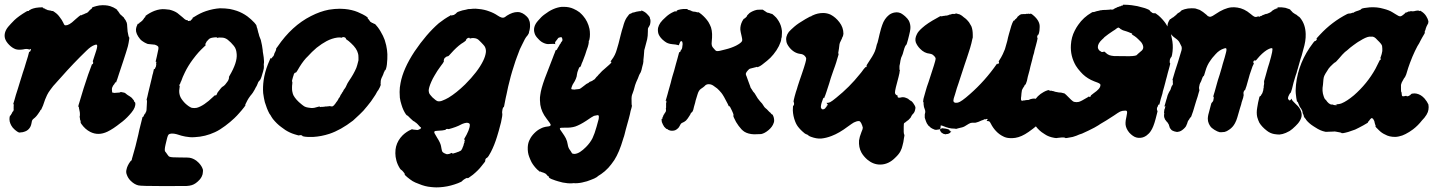

<svg xmlns="http://www.w3.org/2000/svg" viewBox="-33 -525 6070 812"><path d="M387 -502Q413 -505 433 -499Q448 -494 458 -487Q463 -483 463 -483Q462 -481 467 -477Q468 -475 468.5 -474.5Q469 -474 471 -471Q473 -468 473.5 -467Q474 -466 476.5 -463.5Q479 -461 479.5 -461Q480 -461 484.5 -456.5Q489 -452 488 -453L490 -452Q491 -450 492 -448Q499 -440 503 -429Q505 -422 505 -413Q506 -389 510 -375Q512 -367 513 -367Q514 -367 514 -364.5Q514 -362 513 -356.5Q512 -351 511 -344Q509 -331 503 -313Q501 -307 499 -300Q497 -293 493.5 -283Q490 -273 488.5 -267.5Q487 -262 486 -260Q485 -256 470 -212Q462 -186 459 -180Q459 -178 459 -177.5Q459 -177 458 -177.5Q457 -178 456 -177Q452 -174 452 -172Q452 -172 451 -170Q445 -164 442 -156Q439 -149 441 -138Q441 -132 446 -133Q448 -133 448 -132.5Q448 -132 450 -132Q457 -133 463 -133Q474 -133 475 -135Q475 -135 477 -135L478 -136L493 -133Q494 -133 497.5 -130.5Q501 -128 503.5 -125.5Q506 -123 508.5 -122Q511 -121 513.5 -119Q516 -117 518 -116Q525 -112 530 -104L533 -101V-100Q533 -99 534.5 -96Q536 -93 537 -93Q538 -93 539 -90Q542 -72 523 -49Q505 -27 485 -11Q481 -8 477 -5Q446 20 421 32Q383 50 349 33Q327 22 311 -1Q308 -6 308 -6Q309 -9 307 -16Q305 -20 305 -21Q306 -22 304 -30Q304 -32 304 -33Q305 -33 305 -41Q305 -49 304 -53Q303 -57 303 -57.5Q303 -58 302.5 -61Q302 -64 301.5 -64.5Q301 -65 301 -68Q301 -73 299 -74Q298 -74 298 -74Q298 -78 303 -93Q320 -152 340 -210Q342 -216 350 -237L357 -256Q357 -253 357 -253Q361 -253 361 -260Q361 -265 359 -265Q362 -273 374 -311Q381 -333 376 -336Q373 -337 368 -335Q352 -330 332 -310Q277 -257 226 -199Q222 -194 216.5 -188.5Q211 -183 207.5 -178.5Q204 -174 200 -170Q192 -162 185 -152Q181 -147 179 -144Q172 -135 166 -123Q158 -107 149 -79L141 -61Q141 -62 139 -60Q137 -58 136.5 -56Q136 -54 135.5 -54Q135 -54 134 -52Q127 -41 121 -34Q116 -28 108 -22Q103 -18 102 -13Q102 -11 101 -8Q100 -5 100 -3Q99 4 95 12Q87 26 73 31Q63 35 54 35Q50 35 49.5 35.5Q49 36 47.5 35.5Q46 35 43.5 33.5Q41 32 39 31Q30 25 21 15Q14 6 11 -2Q7 -11 7 -21Q7 -29 9 -35Q9 -36 10 -36Q11 -36 12.5 -37.5Q14 -39 14 -41Q14 -42 15 -43Q16 -43 17 -45.5Q18 -48 18 -48.5Q18 -49 19.5 -50.5Q21 -52 21 -53Q21 -54 22 -54Q24 -54 25 -62Q25 -67 24.5 -67.5Q24 -68 24.5 -69Q25 -70 25 -72.5Q25 -75 24.5 -75Q24 -75 25 -77Q25 -78 25 -80.5Q25 -83 25 -84Q25 -85 24 -84.5Q23 -84 23 -85Q23 -86 29 -105Q31 -111 34 -123Q38 -135 42.5 -149.5Q47 -164 52 -180.5Q57 -197 60 -206Q63 -215 63.5 -217.5Q64 -220 66 -225Q68 -230 70.5 -238.5Q73 -247 76 -257Q83 -280 85 -286Q89 -300 90 -305Q90 -306 91.5 -306Q93 -306 95 -308Q96 -309 97 -313Q98 -317 97 -318Q94 -319 91 -315L90 -314V-315Q88 -318 78 -318Q73 -318 65 -316Q45 -313 33 -317Q19 -322 6 -335Q-8 -349 -12 -363Q-18 -387 1 -411Q12 -424 28 -440Q46 -457 78 -476Q83 -479 85 -478.5Q87 -478 89 -479L90 -481L99 -486L101 -487Q109 -490 119 -492Q133 -494 144 -494L150 -493Q149 -492 149 -492Q149 -490 155 -489L158 -488Q157 -487 161 -485.5Q165 -484 166 -484Q167 -482 171 -482Q172 -482 175.5 -481Q179 -480 179.5 -480.5Q180 -481 182 -480Q184 -479 186.5 -478.5Q189 -478 190 -478.5Q191 -479 199 -473Q211 -465 220 -452Q229 -441 235 -428Q238 -420 241 -418.5Q244 -417 252 -419Q257 -421 261 -423Q269 -427 287 -444Q294 -450 300.5 -455.5Q307 -461 308 -461Q311 -459 316 -463Q318 -464 319 -464Q320 -464 324 -466Q326 -468 327 -468Q328 -468 329.5 -468.5Q331 -469 332 -469.5Q333 -470 335 -471Q337 -472 339 -473.5Q341 -475 340.5 -475.5Q340 -476 342 -477Q344 -478 344 -479Q344 -480 345 -481Q351 -483 349 -485Q349 -485 349.5 -485.5Q350 -486 351 -486Q357 -489 356 -492Q356 -493 357 -493.5Q358 -494 363 -496Q375 -500 387 -502Z M897 -490Q920 -490 939 -487Q954 -484 969 -479Q992 -471 1013 -456Q1029 -444 1043 -429Q1052 -419 1052 -415Q1052 -412 1053 -410Q1054 -408 1055 -405Q1059 -387 1060 -385Q1061 -384 1062 -378.5Q1063 -373 1065.5 -367.5Q1068 -362 1070 -356Q1076 -332 1078 -313Q1078 -307 1080 -297Q1083 -280 1083 -273Q1083 -271 1083.5 -266.5Q1084 -262 1083 -256.5Q1082 -251 1083 -246Q1084 -238 1080 -224Q1072 -194 1067 -187Q1066 -185 1062.5 -182Q1059 -179 1057 -172Q1053 -161 1048 -154Q1046 -150 1044 -146Q1035 -130 1031 -126Q1027 -122 1026 -120Q1017 -108 1013 -100Q1011 -95 1008 -90Q1005 -85 1004.5 -83Q1004 -81 1005 -81Q1006 -81 1005.5 -80.5Q1005 -80 1003 -77Q1002 -74 995 -66Q991 -61 989 -58.5Q987 -56 978.5 -46.5Q970 -37 969 -36Q961 -27 940 -9Q920 8 898 22Q887 29 876 34Q835 53 791 55Q779 56 769 55Q749 53 735 49Q732 48 722 45Q704 39 691 40Q683 41 680 44Q677 47 674 58Q671 69 667 87Q662 109 665 115Q666 116 670 121.5Q674 127 676 130Q680 137 685 138Q690 141 729 141Q765 141 768 142Q783 144 798 155Q801 157 808 164Q821 178 825 192Q826 196 825 203Q825 212 820 222Q817 228 812 234Q795 253 778 258Q768 261 756.5 261.5Q745 262 663 262Q561 262 552 259Q535 255 519 239Q508 228 503 213Q499 203 502 192Q505 176 518 158Q521 155 522 154Q523 153 523 153Q524 153 524.5 152Q525 151 524.5 150Q524 149 525 146.5Q526 144 527.5 138Q529 132 532 122Q538 104 552 44Q553 37 556 25Q559 13 564 -7Q569 -27 569.5 -29Q570 -31 571 -30.5Q572 -30 573 -31.5Q574 -33 575 -35Q576 -38 576 -38L579 -43Q579 -44 580 -44Q581 -44 581.5 -45.5Q582 -47 583 -49Q584 -51 584 -51.5Q584 -52 585 -53Q587 -54 588 -83Q588 -88 588.5 -93Q589 -98 588 -101L587 -104L590 -115Q592 -126 594 -133Q598 -151 609 -195Q612 -210 614 -215Q617 -229 618 -233Q618 -234 619 -233Q620 -232 621 -233Q623 -235 624 -239L625 -241Q626 -240 627 -247L628 -254L627 -255Q628 -257 628 -259.5Q628 -262 628 -263Q627 -265 626 -264L625 -263L626 -268Q627 -273 628 -276.5Q629 -280 630 -285Q635 -307 637 -318Q638 -326 635 -329Q633 -332 622 -336Q618 -337 607 -337.5Q596 -338 592 -339Q584 -342 577 -346Q565 -353 560 -359Q541 -382 542 -400Q543 -412 549 -423Q550 -425 551 -425Q553 -423 557 -428Q558 -431 559 -430.5Q560 -430 562.5 -432.5Q565 -435 565.5 -435Q566 -435 568.5 -437.5Q571 -440 570.5 -440Q570 -440 572 -442Q577 -446 575 -447Q575 -447 578 -450Q583 -454 583 -456Q583 -456 581 -456Q579 -455 584 -459Q600 -471 620 -479Q644 -488 665 -486Q679 -485 684 -484Q704 -479 717 -470Q726 -463 739 -452Q745 -446 748 -444Q754 -439 759 -440Q761 -440 761 -438.5Q761 -437 761.5 -436.5Q762 -436 764.5 -436Q767 -436 768 -437Q769 -438 770 -437Q770 -436 772.5 -437.5Q775 -439 774.5 -439.5Q774 -440 777 -442Q782 -445 781 -448Q781 -449 782 -450Q783 -451 789 -454Q814 -470 838 -478Q868 -488 897 -490ZM884 -367Q880 -368 867 -366Q854 -364 849 -358Q838 -347 839 -345Q839 -344 838 -343Q836 -341 835 -338Q835 -336 836 -336L838 -335L832 -329Q815 -313 807 -304Q797 -293 782 -273Q762 -246 749 -219Q739 -199 733 -181L732 -180L728 -169Q727 -169 726 -167.5Q725 -166 725 -164Q725 -162 726 -163L727 -162Q727 -162 727 -159Q727 -156 726 -151Q723 -135 728 -120Q732 -107 749 -89Q766 -73 778 -69Q788 -67 799 -69Q829 -77 869 -116Q876 -123 877 -122Q879 -121 881 -122Q883 -123 884 -127Q887 -135 892 -140Q896 -145 901 -151.5Q906 -158 911 -160Q919 -165 929 -180Q934 -187 934 -190Q937 -197 935 -198Q934 -198 938 -205Q971 -261 968 -296Q967 -308 965 -314Q962 -324 956 -331Q944 -346 930 -357Q918 -366 905 -366Q892 -367 886 -365Q885 -364 885 -365Q885 -366 884 -367Z M1382 -487Q1405 -489 1425 -487Q1456 -484 1480 -474Q1505 -463 1514 -457Q1514 -457 1515 -456Q1520 -453 1521 -452Q1522 -451 1522 -450Q1521 -447 1525 -444Q1527 -443 1526 -443Q1526 -442 1529 -439Q1530 -437 1531 -436Q1534 -431 1536 -432Q1536 -432 1537 -431Q1542 -426 1542 -428Q1543 -429 1545 -427Q1547 -425 1549 -424Q1551 -423 1551 -424Q1551 -425 1551.5 -425Q1552 -425 1557 -419Q1566 -409 1571 -401Q1573 -397 1576 -393Q1588 -373 1594 -356Q1602 -330 1603 -318Q1603 -315 1604 -311Q1606 -298 1605 -275Q1604 -249 1600 -236L1597 -228Q1596 -229 1594.5 -227Q1593 -225 1593 -223Q1592 -221 1592 -221Q1591 -221 1588 -211Q1586 -205 1584 -202Q1577 -189 1577 -179Q1577 -178 1577 -175Q1576 -170 1577 -169Q1577 -168 1577 -165Q1575 -158 1567 -144Q1564 -141 1560.5 -134.5Q1557 -128 1555 -124.5Q1553 -121 1550 -117Q1537 -96 1520 -76Q1517 -72 1514 -69Q1507 -59 1488 -41Q1469 -23 1460 -15Q1408 25 1360 41Q1326 52 1293 54Q1263 55 1251 52Q1249 51 1247.5 51Q1246 51 1246 50Q1246 48 1241.5 47Q1237 46 1234 47Q1232 48 1228.5 47.5Q1225 47 1221.5 45.5Q1218 44 1213 43Q1193 37 1174 25Q1162 17 1156 12Q1138 -1 1121 -22Q1114 -32 1111 -38Q1110 -40 1106 -45Q1095 -66 1087 -93Q1083 -109 1080 -131Q1078 -157 1082 -186Q1087 -220 1100 -253Q1111 -280 1112 -280Q1113 -280 1113 -278.5Q1113 -277 1113.5 -277Q1114 -277 1115.5 -279Q1117 -281 1119 -283Q1120 -285 1121 -286Q1121 -285 1122 -286Q1126 -291 1127 -297Q1127 -299 1130 -304Q1134 -311 1135 -317V-320L1141 -328Q1201 -416 1282 -457Q1321 -477 1358 -484Q1372 -486 1382 -487ZM1421 -368Q1416 -369 1413 -368Q1414 -367 1415 -366L1422 -363Q1409 -368 1393 -366Q1371 -363 1348 -351Q1329 -341 1306 -323Q1285 -305 1269 -287Q1264 -282 1261 -279Q1243 -259 1225 -227Q1222 -222 1221 -221Q1220 -220 1219.5 -219Q1219 -218 1218 -218Q1215 -219 1212 -215Q1209 -211 1209 -208Q1209 -207 1206 -199Q1200 -181 1203 -179Q1204 -178 1203 -169Q1202 -164 1202 -153.5Q1202 -143 1203 -139Q1205 -128 1208 -122Q1218 -103 1242 -84Q1249 -78 1256 -74Q1263 -71 1270 -70Q1283 -67 1296 -69Q1306 -71 1315 -74Q1318 -75 1318.5 -75Q1319 -75 1319 -74Q1319 -73 1320 -72Q1323 -72 1326 -73H1328H1334L1335 -74Q1335 -73 1336.5 -73.5Q1338 -74 1340 -74Q1342 -74 1343 -75H1344L1345 -74Q1346 -75 1352 -75Q1354 -75 1354.5 -75.5Q1355 -76 1356.5 -75.5Q1358 -75 1359 -76Q1361 -77 1362 -76Q1362 -75 1364 -76H1365Q1365 -75 1366 -75.5Q1367 -76 1367.5 -75.5Q1368 -75 1369 -75H1370Q1370 -73 1376 -77Q1381 -80 1382 -83Q1383 -85 1384.5 -86Q1386 -87 1386.5 -88.5Q1387 -90 1389 -92.5Q1391 -95 1391 -95Q1391 -95 1393 -97.5Q1395 -100 1395.5 -101.5Q1396 -103 1397 -104Q1398 -105 1398 -106Q1398 -107 1398.5 -107.5Q1399 -108 1399 -108.5Q1399 -109 1400 -109.5Q1401 -110 1404 -115Q1406 -121 1408 -124Q1410 -126 1410 -126.5Q1410 -127 1411 -128Q1413 -130 1413 -132Q1413 -133 1416 -136Q1420 -141 1420 -144Q1420 -145 1424 -149Q1430 -157 1432 -163Q1436 -173 1443 -183Q1463 -212 1474 -238Q1478 -249 1481 -262L1483 -270V-282Q1483 -294 1481 -299Q1476 -320 1452 -342Q1444 -349 1442 -351Q1432 -358 1431 -359Q1430 -360 1430 -361Q1430 -366 1421 -368Z M1967 -488Q1977 -489 1992 -487Q2015 -485 2036 -477Q2056 -470 2072 -459Q2090 -447 2099 -451Q2102 -452 2111 -459Q2135 -474 2155 -474Q2162 -474 2166 -473Q2177 -470 2186 -463Q2196 -455 2201 -448Q2202 -446 2203.5 -442.5Q2205 -439 2206.5 -435Q2208 -431 2208.5 -422Q2209 -413 2208 -406Q2207 -399 2206.5 -397Q2206 -395 2205 -392.5Q2204 -390 2204 -387Q2204 -384 2202 -382Q2201 -378 2192 -368Q2188 -363 2180 -346Q2177 -340 2175 -336Q2165 -318 2157 -294Q2155 -289 2153 -283.5Q2151 -278 2147 -267Q2134 -228 2133 -223Q2132 -219 2130 -212.5Q2128 -206 2127 -202Q2126 -199 2124 -190Q2116 -161 2109 -125Q2107 -117 2107 -116.5Q2107 -116 2105 -107Q2100 -80 2099 -76Q2098 -75 2098 -72L2096 -71V-72L2095 -71Q2092 -65 2091 -55Q2090 -49 2091 -46Q2093 -39 2086 -8Q2084 -1 2082 7Q2078 24 2069 53Q2058 89 2043 118Q2032 139 2027 142Q2020 145 2019 153Q2018 154 2019 154H2020L2019 156Q2018 158 2018 159Q2016 162 2003 178Q1990 195 1967 214Q1954 224 1949 227Q1947 228 1945.5 228.5Q1944 229 1944 228Q1943 226 1935 230.5Q1927 235 1923 239Q1921 242 1917 244Q1905 250 1889 255Q1859 265 1827 267Q1810 268 1801 267Q1796 267 1790 266Q1765 264 1739 253Q1722 247 1712 241Q1701 234 1689 224Q1677 214 1678.5 212Q1680 210 1672 201Q1667 195 1664 193.5Q1661 192 1658 187Q1648 171 1643.5 154.5Q1639 138 1639 123Q1639 106 1642 95Q1649 68 1670 47Q1687 31 1706 23Q1710 21 1710.5 21Q1711 21 1711 22Q1711 23 1715.5 23Q1720 23 1720 23.5Q1720 24 1724.5 24Q1729 24 1731 25L1739 23Q1738 22 1740 22Q1742 22 1744 21Q1746 20 1745 20Q1745 18 1746 18Q1747 18 1748 16Q1748 14 1743 11Q1740 8 1738.5 6Q1737 4 1733 0Q1729 -4 1727 -5.5Q1725 -7 1724.5 -7Q1724 -7 1721 -10L1714 -14L1702 -25Q1699 -28 1696 -31Q1690 -38 1689 -36L1684 -41Q1672 -58 1665 -82Q1660 -97 1658 -112Q1657 -122 1657 -136Q1657 -155 1661 -174Q1672 -234 1720 -307Q1770 -381 1823 -427Q1847 -446 1871 -459L1875 -462V-460Q1875 -459 1877.5 -459.5Q1880 -460 1882 -461Q1884 -462 1884 -461L1889 -463Q1889 -464 1891 -465Q1897 -468 1897 -470L1902 -474L1907 -476Q1923 -482 1937 -484Q1943 -486 1947 -486.5Q1951 -487 1957 -487Q1962 -488 1967 -488ZM1952 -365Q1946 -366 1940 -360Q1938 -358 1938 -355Q1938 -354 1933 -350Q1930 -348 1926 -345Q1922 -342 1918 -340Q1897 -325 1874 -299Q1864 -287 1861 -287Q1857 -287 1853 -284Q1851 -282 1851 -282Q1851 -282 1849 -281Q1847 -280 1845 -274.5Q1843 -269 1844 -267Q1845 -266 1844 -265Q1843 -264 1842.5 -262Q1842 -260 1839.5 -257Q1837 -254 1833.5 -249Q1830 -244 1827 -240Q1817 -227 1805 -206Q1797 -193 1791 -179Q1780 -154 1780 -141Q1781 -132 1783.5 -128Q1786 -124 1796 -113Q1811 -99 1818 -97Q1828 -95 1839 -100Q1850 -104 1864 -112Q1897 -132 1934 -168Q1988 -222 2010 -267Q2020 -287 2022 -305Q2023 -319 2016 -330Q2014 -333 2010.5 -336.5Q2007 -340 2003 -344.5Q1999 -349 1995 -352.5Q1991 -356 1989 -358Q1979 -365 1963 -364Q1956 -363 1954 -362L1953 -363Q1954 -364 1954 -364Q1954 -364 1952 -365ZM1947 -5Q1940 -7 1931 -4Q1925 -3 1906 7Q1895 12 1879 17Q1870 20 1865 21Q1861 21 1860.5 20.5Q1860 20 1858 20Q1856 20 1854 21Q1852 22 1852 23Q1852 24 1851 24Q1848 25 1847 25Q1841 27 1818 28Q1811 29 1808 29Q1801 31 1805 39Q1807 43 1816 58Q1829 78 1832 92Q1833 96 1834 103Q1836 114 1838 117Q1840 120 1848 124L1856 127H1860Q1867 127 1874 123Q1877 121 1878 122Q1879 123 1879 123.5Q1879 124 1881 124Q1884 125 1887 123Q1888 122 1888 122Q1889 124 1894 121Q1895 120 1896 120Q1897 122 1899 119Q1899 118 1900 118.5Q1901 119 1902.5 118Q1904 117 1904.5 117Q1905 117 1905.5 117Q1906 117 1906.5 117Q1907 117 1908 116L1909 115Q1909 116 1912 114Q1915 112 1916 112Q1917 112 1919 108Q1920 106 1921 105Q1924 99 1924 97Q1924 97 1925 95.5Q1926 94 1925.5 94Q1925 94 1926 93Q1927 92 1926.5 91.5Q1926 91 1927 90Q1928 89 1928 87.5Q1928 86 1928 85Q1929 84 1929 83Q1929 82 1929 82Q1929 82 1930 80Q1933 74 1931 74Q1930 74 1931.5 71.5Q1933 69 1933 67Q1933 65 1931 65H1929L1930 63Q1954 23 1954 3Q1954 -3 1947 -5Z M2342 -496Q2343 -496 2353 -496Q2374 -496 2392 -488Q2406 -482 2418 -473Q2429 -463 2433 -458Q2453 -435 2460 -403Q2462 -393 2462 -380Q2462 -368 2460 -359Q2459 -353 2457 -352V-349Q2457 -348 2457 -345Q2457 -342 2455.5 -336.5Q2454 -331 2453 -327Q2451 -321 2448 -313Q2444 -298 2431 -265Q2427 -257 2425.5 -251.5Q2424 -246 2422.5 -244.5Q2421 -243 2421 -242Q2421 -241 2420 -241Q2418 -242 2416.5 -239.5Q2415 -237 2413 -231Q2408 -219 2407 -210Q2407 -203 2402.5 -192Q2398 -181 2393 -174Q2389 -168 2387 -163Q2383 -153 2383 -150Q2383 -148 2386 -147Q2388 -147 2390 -147Q2394 -145 2402 -147Q2407 -148 2412 -148Q2418 -148 2422 -151Q2424 -153 2427.5 -155Q2431 -157 2440 -164.5Q2449 -172 2451 -172Q2455 -173 2461 -179Q2463 -180 2464 -180Q2465 -180 2467 -181Q2470 -183 2473 -184Q2475 -185 2475.5 -186Q2476 -187 2478 -187.5Q2480 -188 2482 -190Q2490 -199 2490 -200Q2490 -200 2493 -202.5Q2496 -205 2496.5 -206.5Q2497 -208 2502 -212.5Q2507 -217 2509 -220Q2511 -223 2523 -233Q2550 -256 2552 -260Q2554 -264 2550 -264Q2549 -264 2549 -265Q2549 -266 2554 -272Q2569 -291 2576 -317Q2582 -335 2592 -377Q2595 -388 2597 -396Q2600 -405 2602 -412Q2608 -436 2617 -450Q2629 -468 2633 -467Q2635 -467 2641 -471Q2642 -472 2642.5 -471.5Q2643 -471 2650 -473Q2658 -476 2667 -477Q2670 -477 2670 -477.5Q2670 -478 2675 -478H2680L2679 -479V-481Q2680 -480 2684 -479Q2697 -474 2707 -462Q2712 -457 2715 -452V-451L2716 -446L2717 -444Q2718 -441 2718 -435Q2718 -429 2716 -421Q2713 -414 2709.5 -409Q2706 -404 2707 -393Q2707 -372 2704 -359Q2697 -331 2694 -321Q2691 -314 2691 -303Q2691 -299 2690.5 -297Q2690 -295 2690 -290Q2690 -285 2689 -280Q2688 -275 2688 -271Q2688 -267 2688 -265Q2688 -259 2683 -242Q2682 -236 2680 -229Q2677 -218 2673 -213Q2670 -208 2668 -202Q2667 -199 2665 -194Q2656 -175 2653 -165Q2647 -141 2642 -129Q2637 -119 2638 -100Q2638 -79 2639 -79Q2640 -79 2639.5 -77Q2639 -75 2638.5 -72Q2638 -69 2637 -66Q2635 -61 2634 -56Q2632 -44 2626 -22Q2623 -13 2620 -0.5Q2617 12 2616 14Q2615 16 2613.5 23Q2612 30 2610.5 35Q2609 40 2608.5 43Q2608 46 2606 52Q2605 53 2604 57.5Q2603 62 2602 64Q2586 119 2565 152Q2561 158 2552 170Q2541 185 2525 199Q2508 213 2497 219Q2493 222 2491 224Q2482 230 2465 236Q2448 243 2436 245Q2430 247 2419.5 248.5Q2409 250 2401 250Q2393 250 2393 249.5Q2393 249 2389 250Q2382 251 2368 250Q2346 248 2328 242Q2314 238 2307 235Q2304 234 2300 232.5Q2296 231 2293 229Q2290 227 2289 226Q2287 225 2288 225Q2289 225 2289 224Q2289 221 2283 219L2282 218Q2283 217 2279 214Q2278 213 2277.5 212.5Q2277 212 2277 212Q2277 211 2275 210Q2273 209 2270.5 207.5Q2268 206 2267 206Q2266 206 2266 205.5Q2266 205 2263 204.5Q2260 204 2258 203Q2251 199 2251 201Q2251 202 2249 200.5Q2247 199 2244.5 196.5Q2242 194 2239 192Q2224 177 2215 161Q2209 149 2205 138Q2198 120 2199 97Q2200 78 2208 64Q2214 51 2227 38Q2240 25 2253 19Q2265 12 2283 10Q2296 9 2296 3Q2296 -1 2278 -24Q2257 -51 2252 -82Q2251 -89 2250.5 -101.5Q2250 -114 2252 -124Q2255 -149 2271 -193Q2285 -229 2305 -281Q2307 -287 2309.5 -293Q2312 -299 2313 -301.5Q2314 -304 2316 -310L2318 -314Q2318 -311 2322 -315Q2324 -317 2325 -321Q2327 -324 2327 -324L2332 -332L2333 -335L2334 -336Q2335 -337 2336 -339L2337 -340Q2337 -340 2338 -341.5Q2339 -343 2339 -344L2340 -346L2341 -347L2342 -348L2343 -350Q2344 -351 2344 -351Q2345 -351 2345.5 -355Q2346 -359 2345 -361Q2344 -363 2344 -364Q2344 -367 2340 -368Q2338 -368 2331 -366Q2328 -365 2326.5 -362.5Q2325 -360 2323 -357.5Q2321 -355 2320 -354Q2319 -353 2318 -351Q2313 -347 2315 -340L2316 -338L2313 -339Q2311 -340 2293 -339Q2284 -338 2280 -339Q2268 -341 2256 -349Q2249 -354 2243 -361Q2231 -373 2228 -384Q2219 -411 2242 -437Q2257 -455 2270 -464Q2306 -492 2342 -496ZM2498 -37Q2497 -38 2494 -38Q2488 -37 2479 -35Q2472 -32 2446 -14Q2420 3 2400 10Q2381 16 2355 15Q2339 15 2337 16Q2333 18 2336 23Q2337 25 2345 36Q2355 50 2360 60Q2366 72 2368 86Q2370 100 2377 109Q2381 114 2383.5 119Q2386 124 2389 125Q2392 126 2397 126Q2409 125 2421 117Q2432 110 2445 97Q2463 79 2473 59Q2482 40 2490 11Q2497 -14 2499 -22Q2501 -34 2498 -37Z M2857 -487Q2861 -487 2869 -487H2876Q2873 -485 2875 -484Q2877 -483 2883 -482H2884L2891 -479Q2892 -479 2892 -478Q2894 -477 2899 -476Q2901 -476 2904.5 -475.5Q2908 -475 2908.5 -475Q2909 -475 2912 -474Q2918 -472 2919 -473Q2921 -475 2933 -465Q2951 -450 2963 -432Q2970 -420 2974 -409Q2978 -396 2978.5 -381.5Q2979 -367 2977 -348Q2975 -332 2982 -324Q2986 -320 2989 -316Q2993 -310 2999 -309Q3007 -308 3035 -316Q3060 -322 3080 -332Q3101 -343 3105 -351Q3106 -353 3106 -357Q3106 -361 3103 -374Q3099 -390 3098 -399Q3097 -417 3106 -435Q3112 -446 3114 -446Q3116 -446 3122 -452Q3127 -457 3127 -459Q3127 -459 3126 -459L3137 -470Q3150 -479 3166 -483Q3170 -484 3179 -484Q3188 -484 3193 -484Q3196 -482 3196 -482L3202 -478Q3203 -478 3203.5 -477.5Q3204 -477 3204 -477Q3204 -476 3207 -474.5Q3210 -473 3210.5 -472.5Q3211 -472 3212.5 -471.5Q3214 -471 3214.5 -471Q3215 -471 3216 -471L3222 -469Q3222 -470 3225 -468Q3231 -465 3231 -467Q3232 -467 3241.5 -458.5Q3251 -450 3254 -445Q3268 -426 3272 -406Q3275 -392 3274 -386Q3274 -385 3273.5 -377.5Q3273 -370 3273 -368Q3271 -363 3271 -360Q3271 -351 3261 -330Q3252 -312 3238 -295Q3226 -280 3211 -268Q3185 -246 3176 -243Q3174 -242 3171 -241L3169 -240L3170 -241Q3170 -243 3167 -242Q3166 -241 3164 -241Q3158 -239 3148 -237Q3141 -235 3138.5 -234.5Q3136 -234 3130.5 -228Q3125 -222 3123 -218Q3119 -212 3124 -203Q3127 -196 3129 -189Q3131 -182 3134.5 -174Q3138 -166 3139 -162Q3141 -153 3145 -149Q3147 -147 3149.5 -142Q3152 -137 3155 -134.5Q3158 -132 3163 -123Q3171 -108 3181 -97Q3192 -86 3196 -78Q3200 -71 3204 -68Q3208 -65 3210 -63Q3223 -49 3224 -49Q3225 -50 3226 -47Q3231 -41 3232 -41Q3232 -41 3232 -42L3235 -39Q3241 -28 3241 -15Q3241 -9 3239 -5Q3234 11 3217.5 25Q3201 39 3186 42Q3173 43 3156 43Q3131 42 3115 32Q3109 28 3103 22Q3090 8 3080 -9Q3068 -32 3068 -35Q3068 -36 3069 -37Q3070 -38 3069 -40Q3069 -43 3062.5 -57Q3056 -71 3054 -74Q3051 -77 3049 -76Q3049 -76 3045 -85Q3027 -121 3018 -132Q3009 -143 3000 -151Q2987 -161 2982 -164Q2974 -169 2965 -169Q2953 -169 2947 -161Q2943 -157 2931 -149Q2922 -143 2917 -126Q2911 -108 2909 -100Q2908 -95 2907 -91Q2901 -71 2899 -61Q2896 -52 2893 -50Q2888 -48 2888 -44Q2888 -43 2887.5 -43Q2887 -43 2884 -37Q2875 -22 2868 -15Q2861 -9 2851 -5Q2847 -3 2845 1Q2840 11 2836 16Q2829 23 2822 26Q2808 30 2798 26Q2794 24 2794 24.5Q2794 25 2791 22Q2785 19 2785 20L2776 11Q2770 2 2766 -9Q2765 -13 2765 -18V-23L2766 -22L2767 -21L2768 -23Q2769 -25 2769 -28Q2769 -31 2770 -31Q2771 -30 2772 -35Q2773 -38 2773 -38L2775 -41Q2775 -41 2776 -42Q2777 -43 2777 -45L2778 -46Q2778 -46 2778.5 -46.5Q2779 -47 2779.5 -47.5Q2780 -48 2780 -49Q2780 -50 2781 -50.5Q2782 -51 2783 -54.5Q2784 -58 2783.5 -62.5Q2783 -67 2783 -68Q2784 -68 2784 -70.5Q2784 -73 2784 -75.5Q2784 -78 2784 -78V-80V-87Q2783 -87 2784 -88Q2786 -94 2785 -98V-100L2783 -98H2782Q2782 -98 2785.5 -110Q2789 -122 2790.5 -127.5Q2792 -133 2793 -137Q2799 -159 2804 -176Q2806 -184 2807 -188.5Q2808 -193 2811 -203Q2814 -214 2818 -226Q2821 -238 2825.5 -254Q2830 -270 2832 -277Q2838 -297 2839 -303Q2840 -305 2841 -304.5Q2842 -304 2843.5 -305.5Q2845 -307 2845 -310Q2846 -312 2846.5 -312Q2847 -312 2849.5 -316.5Q2852 -321 2852 -323Q2852 -326 2853 -331Q2855 -339 2853 -346Q2852 -351 2849 -351Q2844 -351 2842 -344Q2839 -335 2838 -334Q2837 -333 2832 -335Q2825 -337 2811 -338Q2800 -339 2792 -342Q2786 -344 2778 -350Q2759 -364 2752 -381Q2748 -394 2750 -407Q2753 -419 2760 -429Q2767 -439 2784 -454Q2798 -467 2816 -475Q2822 -478 2823 -477Q2826 -476 2830 -478L2832 -479H2830L2828 -480Q2829 -481 2835 -483Q2845 -486 2857 -487Z M3750 -472Q3759 -474 3768 -472Q3774 -470 3777 -469Q3786 -464 3795 -456Q3806 -446 3811 -437Q3819 -420 3817 -402Q3816 -393 3812 -377Q3810 -370 3807 -357Q3801 -335 3800 -335.5Q3799 -336 3795 -329Q3792 -323 3788 -308Q3785 -296 3783 -292Q3777 -281 3775 -268Q3775 -264 3773.5 -258Q3772 -252 3771 -246Q3771 -242 3771 -235.5Q3771 -229 3771.5 -229Q3772 -229 3772 -229L3773 -228Q3773 -227 3772 -225Q3772 -218 3767 -199Q3752 -145 3752 -134Q3752 -127 3758 -123L3763 -121V-118Q3763 -115 3764 -114Q3764 -112 3769 -112Q3771 -113 3771 -112Q3771 -111 3774 -112L3777 -113L3785 -114Q3792 -114 3799 -111L3808 -107Q3808 -106 3810 -105Q3818 -98 3819 -99Q3820 -99 3824.5 -94.5Q3829 -90 3831 -86Q3841 -72 3838 -65Q3838 -64 3837 -60Q3835 -49 3826 -41Q3822 -36 3821.5 -34.5Q3821 -33 3820.5 -32Q3820 -31 3820 -31Q3820 -29 3814 -23Q3807 -15 3805 -15Q3805 -15 3804 -14Q3803 -13 3802.5 -13Q3802 -13 3798 -9.5Q3794 -6 3794 -6Q3791 -6 3791 -4Q3789 -4 3789 12Q3789 24 3789 33Q3790 44 3791 44Q3792 44 3792 46.5Q3792 49 3791.5 51Q3791 53 3790 59Q3788 77 3784 90Q3782 101 3775 115Q3768 128 3754 141Q3725 171 3689 171Q3660 171 3635 150Q3619 136 3610 120Q3598 98 3600 69Q3602 54 3610 34Q3616 21 3616 15Q3615 11 3613.5 6Q3612 1 3609.5 -3.5Q3607 -8 3606 -9Q3604 -13 3599 -13Q3590 -13 3578 -7Q3571 -3 3553 10Q3516 38 3484 50Q3461 59 3439 61Q3420 62 3398 54Q3391 52 3386 48Q3382 44 3379 43.5Q3376 43 3370 39Q3367 37 3359 29.5Q3351 22 3351 21.5Q3351 21 3347 17Q3336 5 3330 -11Q3321 -34 3320 -58Q3320 -67 3320.5 -72Q3321 -77 3321 -77Q3324 -78 3325 -83Q3326 -87 3324 -93L3323 -95L3324 -102Q3327 -116 3333 -136Q3336 -144 3337.5 -149.5Q3339 -155 3340.5 -160Q3342 -165 3348 -183Q3354 -201 3358 -212Q3369 -244 3373 -259Q3377 -273 3376.5 -278Q3376 -283 3370 -289Q3363 -296 3352 -297Q3325 -300 3305 -325Q3295 -338 3293 -348Q3288 -370 3303 -390Q3310 -398 3326 -412Q3342 -426 3373 -444Q3377 -446 3383 -449.5Q3389 -453 3393 -455Q3397 -457 3397 -456.5Q3397 -456 3396 -455L3395 -454H3396Q3397 -455 3398 -456.5Q3399 -458 3404 -460Q3425 -470 3448 -470Q3465 -470 3480 -463Q3501 -452 3517 -431Q3534 -409 3534 -382L3532 -372Q3532 -372 3530.5 -369.5Q3529 -367 3529 -366.5Q3529 -366 3528 -363Q3522 -350 3519 -344Q3517 -339 3516 -327Q3516 -323 3515 -319Q3514 -315 3514 -313Q3514 -311 3513 -307Q3511 -299 3513 -298Q3514 -298 3513.5 -296.5Q3513 -295 3513 -293Q3511 -285 3507 -273Q3505 -266 3503.5 -261Q3502 -256 3498.5 -246Q3495 -236 3492 -228Q3486 -209 3483 -202Q3481 -195 3480 -193Q3477 -181 3462 -136Q3459 -127 3457 -121.5Q3455 -116 3454 -114.5Q3453 -113 3453 -111L3452 -110L3451 -112L3450 -111Q3449 -110 3448 -108Q3440 -88 3439 -77Q3438 -71 3439 -70Q3442 -59 3453 -64Q3456 -66 3457.5 -67.5Q3459 -69 3458.5 -69.5Q3458 -70 3460 -71Q3464 -74 3463 -76Q3462 -77 3464 -78Q3471 -81 3465 -86Q3464 -88 3463 -89L3462 -90H3466Q3471 -90 3478 -93Q3486 -97 3504 -112Q3560 -157 3603 -211Q3607 -216 3610 -219.5Q3613 -223 3620 -233L3628 -242Q3629 -240 3630 -241Q3633 -242 3632 -246V-249L3637 -257Q3659 -289 3667 -308Q3672 -321 3675 -336Q3677 -341 3678.5 -345.5Q3680 -350 3681 -355.5Q3682 -361 3684 -368Q3686 -375 3687 -381Q3694 -409 3698 -419Q3707 -446 3727 -462Q3738 -470 3750 -472Z M3955 40H3956Q3956 41 3955 40ZM4009 -468Q4009 -469 4011 -468Q4017 -467 4026 -464Q4036 -459 4043 -452Q4048 -448 4051 -446Q4056 -442 4065 -431Q4071 -422 4075 -414Q4081 -399 4081 -378Q4081 -367 4081 -366.5Q4081 -366 4079 -359Q4076 -343 4070 -323Q4066 -311 4063 -301Q4060 -291 4055.5 -278Q4051 -265 4046 -250Q4033 -209 4027 -192Q4027 -191 4021 -173.5Q4015 -156 4013.5 -151.5Q4012 -147 4010 -139.5Q4008 -132 4006 -126Q3999 -106 3999 -100Q3999 -94 4003 -92Q4008 -89 4018 -91Q4032 -94 4069 -127Q4133 -183 4183 -255L4185 -257V-255V-253L4186 -254Q4192 -255 4192 -262Q4192 -264 4191 -264H4190L4192 -268Q4202 -283 4208 -296Q4212 -304 4217 -317Q4222 -335 4227 -352Q4228 -358 4230 -366Q4232 -373 4234 -381Q4245 -423 4252 -435Q4253 -437 4253.5 -437.5Q4254 -438 4254 -438Q4256 -436 4259 -441Q4260 -442 4260.5 -443Q4261 -444 4261 -444Q4262 -443 4268 -450Q4271 -454 4269 -453L4275 -458Q4280 -463 4286 -465H4287H4289Q4291 -465 4294.5 -465.5Q4298 -466 4299 -465.5Q4300 -465 4304 -465.5Q4308 -466 4308 -466.5Q4308 -467 4312 -466.5Q4316 -466 4316 -467Q4316 -468 4318 -467Q4320 -466 4322.5 -466Q4325 -466 4325 -467Q4325 -468 4325 -468Q4327 -468 4335 -462Q4345 -454 4352 -445Q4365 -428 4364 -411Q4364 -394 4360 -382Q4359 -380 4358 -378L4357 -377Q4357 -380 4355 -375Q4352 -369 4354 -366Q4355 -365 4355 -362Q4353 -351 4348 -333Q4346 -325 4342 -311Q4341 -305 4340 -301Q4336 -290 4332 -271Q4330 -262 4328 -256Q4326 -250 4324.5 -242.5Q4323 -235 4321 -227Q4312 -196 4310 -183Q4309 -179 4307 -174.5Q4305 -170 4305 -169Q4305 -168 4304 -168Q4303 -168 4301.5 -166Q4300 -164 4300 -164Q4300 -163 4299 -161Q4293 -153 4289 -144Q4288 -141 4287 -130.5Q4286 -120 4286 -118.5Q4286 -117 4285 -111Q4284 -103 4287 -100Q4290 -97 4293 -100Q4295 -100 4295.5 -100Q4296 -100 4297.5 -100Q4299 -100 4299.5 -100.5Q4300 -101 4300.5 -100.5Q4301 -100 4303 -101Q4306 -102 4312 -102Q4318 -102 4319 -103Q4320 -104 4322 -104.5Q4324 -105 4326 -106Q4329 -107 4336 -108Q4344 -109 4351 -106Q4353 -105 4353.5 -105.5Q4354 -106 4358 -104Q4362 -102 4362.5 -102Q4363 -102 4367.5 -98.5Q4372 -95 4373 -95Q4374 -96 4379 -89.5Q4384 -83 4387 -77Q4391 -68 4391 -58Q4391 -51 4389 -46Q4386 -33 4377 -22Q4361 -3 4346 11Q4338 18 4317 33Q4287 54 4261 58Q4248 60 4236 59Q4221 58 4210 52Q4193 44 4179 29Q4166 15 4158 -1Q4154 -9 4151.5 -11Q4149 -13 4143 -13Q4140 -13 4139.5 -13.5Q4139 -14 4142 -17Q4145 -21 4143 -22Q4140 -23 4134 -20H4133Q4134 -21 4133 -21Q4129 -21 4124 -17Q4123 -17 4122 -17Q4121 -17 4117 -15Q4105 -9 4096 -7Q4093 -6 4092 -6H4085H4082Q4083 -6 4079 -6Q4075 -6 4072 -5Q4066 -3 4052 6Q4042 13 4030 15Q4024 16 4018 18L4011 20L4004 19Q3990 19 3979 16Q3970 14 3953 7Q3946 4 3945 7Q3945 9 3945 12.5Q3945 16 3944 15V16Q3944 18 3943.5 19Q3943 20 3945 20Q3947 20 3949 19H3951L3949 18V17Q3953 17 3966 19Q3971 20 3978 22L3983 25H3982H3980L3982 26Q3984 28 3987 29Q3993 31 3989 31Q3987 31 3986.5 32Q3986 33 3987 34H3989H3987Q3986 34 3985.5 35Q3985 36 3986 36L3987 37H3985L3981 39Q3980 39 3979 39.5Q3978 40 3979 41H3978Q3976 41 3974.5 41.5Q3973 42 3970 42Q3967 42 3967 43H3966L3957 41L3954 39Q3951 38 3950 37H3951Q3950 36 3948 35L3947 34L3945 32L3943 31H3945Q3947 31 3946 30Q3945 29 3943 28L3941 27H3942Q3944 27 3944 26.5Q3944 26 3942 25L3940 24H3942Q3945 24 3943 22Q3942 21 3940 21.5Q3938 22 3937.5 22.5Q3937 23 3936 22.5Q3935 22 3935 23Q3935 24 3934 23.5Q3933 23 3932 23Q3931 24 3926 24Q3921 24 3919 23Q3918 22 3917 22Q3916 22 3910 19Q3903 16 3897 9L3894 7L3887 -3Q3883 -11 3880 -21L3878 -27V-31V-34V-39V-41L3880 -50Q3881 -55 3878 -63Q3876 -67 3875 -71.5Q3874 -76 3874 -76Q3874 -76 3874 -77L3873 -84Q3873 -84 3873 -87Q3873 -90 3873 -92Q3872 -94 3871 -93L3872 -104Q3873 -106 3873 -109Q3878 -129 3882 -141Q3883 -145 3887 -158Q3891 -171 3894 -178Q3924 -268 3924 -276Q3924 -282 3918 -288Q3913 -293 3911 -294Q3906 -297 3899 -298Q3876 -300 3858 -319Q3846 -331 3840 -346Q3835 -362 3845 -381Q3850 -392 3867 -407Q3889 -427 3930 -449Q3945 -458 3946 -457Q3947 -456 3949.5 -456Q3952 -456 3954 -457Q3956 -458 3957 -457.5Q3958 -457 3961 -458Q3964 -459 3966 -459Q3968 -459 3970 -459Q3980 -461 3980 -462Q3980 -463 3983 -463Q3991 -464 3993 -466Q3994 -466 3998 -466Q4007 -465 4009 -468Z M4716 -504V-505H4723Q4736 -505 4753 -503Q4778 -500 4800 -493Q4805 -492 4809 -490.5Q4813 -489 4817 -487.5Q4821 -486 4824 -484.5Q4827 -483 4828.5 -482Q4830 -481 4829 -481Q4829 -480 4831 -478Q4839 -471 4840 -471Q4841 -470 4841.5 -470Q4842 -470 4844 -469.5Q4846 -469 4848 -468.5Q4850 -468 4850 -469Q4850 -470 4851 -470Q4853 -470 4867 -459Q4884 -444 4896 -427Q4904 -415 4907 -409Q4916 -392 4919 -381Q4920 -377 4923 -362Q4929 -336 4926 -308Q4924 -291 4922 -286Q4921 -284 4920 -283Q4918 -282 4915 -274Q4914 -271 4914 -265.5Q4914 -260 4914 -260Q4916 -259 4916 -255Q4915 -251 4913.5 -244.5Q4912 -238 4910 -231.5Q4908 -225 4907 -221Q4906 -217 4905 -213.5Q4904 -210 4902 -201.5Q4900 -193 4898 -187Q4897 -183 4895 -175Q4893 -168 4891 -160Q4889 -152 4887.5 -147.5Q4886 -143 4885 -139Q4884 -135 4883 -129Q4881 -123 4876 -106Q4872 -89 4871.5 -88Q4871 -87 4870 -84L4869 -81L4868 -83V-84L4865 -80Q4863 -75 4863 -74Q4863 -74 4863 -73.5Q4863 -73 4862 -73L4860 -68V-66V-65Q4860 -64 4860 -61Q4860 -58 4860.5 -57.5Q4861 -57 4862 -57Q4863 -57 4862.5 -55.5Q4862 -54 4861.5 -50.5Q4861 -47 4859 -40.5Q4857 -34 4854 -21Q4845 13 4834 29Q4827 40 4816 48Q4801 59 4783 58Q4775 58 4766 54Q4758 50 4750 43Q4742 36 4737 28Q4726 11 4727 -6Q4727 -15 4731 -32Q4735 -50 4733 -54Q4732 -58 4723 -57Q4713 -57 4704 -53Q4696 -49 4679 -37Q4641 -12 4621 -1Q4614 3 4612 5Q4600 13 4571 27Q4555 35 4543 40Q4535 43 4531 44Q4521 49 4504 54Q4500 55 4496 55.5Q4492 56 4487.5 57Q4483 58 4479.5 58.5Q4476 59 4474 59Q4472 59 4472 58Q4472 58 4469.5 57Q4467 56 4456 56.5Q4445 57 4441 58Q4435 60 4426 58Q4402 54 4386 43Q4383 41 4380 39Q4373 35 4364 27Q4345 10 4334 -14Q4330 -25 4330 -30Q4330 -31 4331 -32Q4333 -34 4332 -45Q4331 -56 4329 -57Q4328 -57 4328 -62Q4329 -77 4338 -93Q4353 -121 4381 -136Q4388 -140 4397 -143Q4403 -145 4404 -143Q4406 -141 4412 -141Q4415 -142 4415.5 -141Q4416 -140 4419 -140Q4422 -140 4429 -137Q4437 -135 4445 -134Q4450 -134 4452.5 -133.5Q4455 -133 4456.5 -133Q4458 -133 4462 -131.5Q4466 -130 4466 -131Q4469 -132 4497 -103Q4505 -95 4511 -94Q4520 -92 4529 -94Q4538 -96 4566 -113Q4572 -117 4572 -117Q4572 -117 4573 -116Q4573 -115 4576 -115.5Q4579 -116 4580 -118Q4581 -120 4580 -121L4590 -129Q4607 -141 4612 -147Q4621 -156 4621 -166Q4621 -171 4608 -176Q4596 -180 4581 -187Q4555 -200 4537 -221Q4525 -234 4517 -247Q4493 -288 4496 -335Q4498 -368 4512 -395Q4519 -409 4527 -420Q4549 -452 4584 -472L4588 -474H4591Q4595 -474 4599.5 -476Q4604 -478 4606 -478Q4608 -478 4611.5 -479Q4615 -480 4617.5 -480.5Q4620 -481 4621 -481.5Q4622 -482 4623 -481.5Q4624 -481 4626 -482Q4629 -483 4642 -483Q4652 -483 4658 -484L4665 -485H4664H4666H4667Q4666 -484 4670 -484Q4675 -485 4677 -486Q4677 -487 4679 -488Q4680 -488 4680.5 -488.5Q4681 -489 4681 -489Q4682 -489 4682 -489.5Q4682 -490 4683 -490Q4684 -490 4684 -490.5Q4684 -491 4685 -491Q4686 -491 4689 -492.5Q4692 -494 4692 -494.5Q4692 -495 4693.5 -495Q4695 -495 4696 -495.5Q4697 -496 4698.5 -496.5Q4700 -497 4700.5 -497.5Q4701 -498 4702 -498Q4707 -498 4708 -500Q4708 -501 4710.5 -501Q4713 -501 4714.5 -501.5Q4716 -502 4716 -504ZM4663 -484H4662Q4662 -484 4663 -484ZM4698 -408Q4697 -409 4695 -408Q4692 -407 4682 -399Q4678 -396 4674 -394Q4669 -391 4655 -381Q4640 -370 4638 -368Q4636 -365 4627 -357Q4610 -341 4610 -326Q4610 -318 4617 -311Q4619 -309 4619.5 -309Q4620 -309 4622 -308Q4626 -303 4634 -306L4637 -307L4641 -304Q4650 -295 4658 -292Q4666 -289 4678 -288Q4685 -288 4718 -287.5Q4751 -287 4757 -288Q4768 -289 4773 -291Q4774 -292 4781 -298.5Q4788 -305 4792 -308Q4802 -315 4802 -325Q4802 -335 4793 -347Q4788 -352 4780.5 -359.5Q4773 -367 4765.5 -372Q4758 -377 4756 -378L4753 -379L4755 -380L4756 -381L4755 -382Q4751 -386 4747 -386Q4747 -386 4747 -386Q4747 -386 4746.5 -386.5Q4746 -387 4745 -387Q4743 -388 4739 -389.5Q4735 -391 4732 -392Q4713 -397 4709 -401Q4709 -401 4708 -401Q4707 -401 4707 -401.5Q4707 -402 4706 -403Q4706 -403 4705 -403L4704 -404L4703 -405Q4703 -405 4702 -406Q4701 -407 4700 -407Q4700 -407 4699 -407Q4700 -408 4698 -408Z M5175 -494Q5187 -495 5200 -493Q5229 -489 5256 -466Q5268 -456 5271 -455Q5278 -451 5288 -456L5291 -457L5290 -456Q5289 -454 5290 -454Q5293 -453 5298 -457L5301 -458V-457Q5302 -457 5307 -461Q5310 -463 5310 -462Q5310 -461 5312 -462.5Q5314 -464 5315 -464Q5316 -464 5318 -465Q5320 -466 5320 -466Q5324 -465 5338 -472Q5340 -473 5342.5 -475Q5345 -477 5345 -477L5346 -478Q5346 -478 5346.5 -478.5Q5347 -479 5347 -479L5348 -480Q5350 -481 5350.5 -481.5Q5351 -482 5353 -483Q5354 -483 5354.5 -483.5Q5355 -484 5354.5 -484Q5354 -484 5354.5 -484.5Q5355 -485 5355 -485Q5358 -485 5360 -486Q5362 -487 5361.5 -487.5Q5361 -488 5364 -488.5Q5367 -489 5369 -490L5372 -491L5370 -492L5369 -494H5372Q5387 -495 5403 -492Q5413 -489 5421 -486L5425 -483H5424L5429 -478Q5430 -477 5430.5 -476.5Q5431 -476 5431 -476Q5431 -475 5436 -471Q5441 -467 5445 -465Q5449 -464 5453 -460Q5457 -456 5459.5 -455Q5462 -454 5466 -449Q5488 -422 5489 -381Q5490 -352 5479 -316Q5476 -305 5472 -290Q5470 -285 5467 -275Q5464 -265 5456 -236Q5453 -227 5452 -223Q5451 -219 5450.5 -216.5Q5450 -214 5447 -207Q5444 -197 5438 -177Q5436 -167 5434.5 -163Q5433 -159 5431 -149Q5426 -132 5425 -132Q5423 -132 5420 -126Q5419 -123 5418 -122Q5415 -117 5414 -110L5415 -104L5416 -105L5417 -106V-104Q5417 -102 5419 -101Q5421 -100 5422.5 -100.5Q5424 -101 5427 -105L5430 -108Q5430 -107 5430 -105Q5431 -100 5448 -84Q5464 -70 5469 -55Q5472 -47 5472 -39Q5472 -25 5461 -9Q5458 -4 5446 8Q5432 22 5421 29Q5412 34 5405 37Q5391 43 5378 44Q5369 44 5356 42Q5339 39 5325 28Q5304 12 5293 -6Q5288 -16 5284 -30Q5280 -48 5284 -70Q5287 -91 5293 -114Q5295 -119 5296 -118Q5297 -118 5298 -119Q5300 -121 5301 -124Q5301 -126 5302 -125L5305 -130L5306 -132L5310 -145V-146Q5309 -147 5310.5 -151Q5312 -155 5311.5 -157.5Q5311 -160 5312.5 -166Q5314 -172 5313 -177V-182L5315 -189Q5317 -196 5319 -203Q5322 -213 5329 -239Q5333 -252 5335 -258Q5353 -319 5347 -321Q5341 -323 5324 -313Q5304 -300 5285 -277Q5283 -274 5280 -271Q5277 -268 5276 -269Q5274 -270 5271 -269Q5268 -267 5267.5 -263Q5267 -259 5269 -258Q5270 -257 5269.5 -255.5Q5269 -254 5264 -244Q5257 -225 5252 -209Q5251 -203 5249 -198Q5245 -183 5241 -170Q5240 -166 5238.5 -161Q5237 -156 5236 -154Q5233 -143 5231 -143Q5228 -143 5226 -134V-125V-126L5227 -124Q5226 -122 5225.5 -117Q5225 -112 5223 -107Q5217 -90 5216 -83Q5215 -80 5211 -67Q5205 -48 5200 -29Q5196 -15 5190 -4Q5181 13 5166 23Q5155 31 5146 33Q5141 34 5134.5 34Q5128 34 5125 34Q5116 32 5103 24Q5099 21 5096 19Q5086 13 5079 -3Q5075 -12 5075 -23Q5075 -36 5083 -62Q5085 -72 5088 -81Q5090 -90 5092 -91Q5095 -93 5098 -99Q5102 -114 5099 -116L5098 -117L5100 -124Q5102 -131 5104 -137Q5110 -157 5114 -173Q5116 -179 5118 -187Q5124 -204 5134 -239Q5136 -248 5138 -254Q5148 -286 5152 -303Q5156 -318 5152 -321Q5150 -322 5144 -320Q5124 -314 5108 -296Q5105 -292 5101 -288Q5094 -281 5086 -269Q5072 -250 5065 -225Q5059 -203 5057 -203Q5055 -203 5053 -198Q5052 -197 5049.5 -189Q5047 -181 5044.5 -177Q5042 -173 5040.5 -168Q5039 -163 5038 -156Q5038 -147 5039 -146Q5041 -145 5036 -131Q5034 -123 5032 -116.5Q5030 -110 5028.5 -106Q5027 -102 5025 -95Q5023 -88 5020 -78.5Q5017 -69 5016 -65Q5015 -61 5012.5 -53.5Q5010 -46 5008 -41Q5005 -31 5003 -29Q5001 -29 4999.5 -26Q4998 -23 4996 -20Q4990 -13 4989 -7Q4988 -3 4987 -0.5Q4986 2 4985 3Q4984 10 4973 20Q4961 31 4951 32Q4948 33 4946 33H4945Q4946 33 4941.5 32.5Q4937 32 4933 30.5Q4929 29 4927 28Q4921 26 4916 18Q4915 16 4914.5 16Q4914 16 4914 14.5Q4914 13 4913.5 12.5Q4913 12 4913 11Q4913 10 4912.5 9.5Q4912 9 4912 8.5Q4912 8 4911.5 7Q4911 6 4911 5Q4912 5 4909 0Q4906 -5 4904 -8Q4902 -9 4900.5 -11.5Q4899 -14 4897 -16Q4895 -18 4895 -19Q4895 -19 4894.5 -19Q4894 -19 4894 -20Q4894 -21 4893 -23Q4888 -32 4891 -46L4890 -47Q4890 -47 4890 -50L4891 -59L4892 -64L4893 -65Q4896 -75 4895 -77Q4894 -78 4892.5 -75Q4891 -72 4890.5 -72Q4890 -72 4895 -87L4901 -108Q4902 -108 4902 -111Q4905 -124 4909 -131Q4910 -133 4912 -137Q4918 -146 4918 -148Q4918 -149 4920 -154.5Q4922 -160 4923 -162Q4929 -167 4927 -175Q4927 -177 4927 -180Q4928 -185 4926 -187Q4925 -187 4926 -189Q4927 -193 4937 -226Q4943 -245 4949 -263Q4960 -299 4964 -313Q4966 -322 4964 -328Q4963 -331 4960.5 -335Q4958 -339 4956 -344Q4952 -353 4941 -361Q4928 -370 4922 -377Q4914 -386 4909 -396Q4898 -418 4914 -442Q4917 -446 4917 -444Q4919 -444 4922 -448Q4925 -451 4925 -450Q4925 -449 4929 -452Q4932 -455 4937.5 -459Q4943 -463 4943.5 -464.5Q4944 -466 4950 -470Q4958 -474 4961 -478Q4963 -482 4977 -486Q4990 -490 5006 -490Q5018 -490 5023 -489Q5033 -486 5041 -483Q5054 -476 5070 -462Q5073 -459 5075 -457Q5082 -453 5088 -454.5Q5094 -456 5107 -465Q5145 -491 5175 -494Z M5760 -494Q5791 -496 5818 -488Q5842 -482 5856 -473Q5862 -469 5869 -465Q5877 -460 5881 -458Q5885 -456 5888.5 -456Q5892 -456 5895 -458Q5899 -460 5907 -467Q5912 -472 5913 -473L5915 -474L5914 -472V-471Q5917 -472 5921 -475L5926 -477L5927 -476Q5929 -477 5931.5 -477.5Q5934 -478 5934.5 -477.5Q5935 -477 5937 -477.5Q5939 -478 5939 -478Q5939 -477 5941 -477Q5943 -477 5945.5 -477.5Q5948 -478 5949 -478Q5956 -480 5960 -480Q5964 -480 5964 -480.5Q5964 -481 5966.5 -480Q5969 -479 5971 -478.5Q5973 -478 5973 -479Q5973 -480 5973.5 -480Q5974 -480 5978 -477Q5991 -469 5998.5 -457Q6006 -445 6008 -435L6007 -426Q6007 -426 6005.5 -424Q6004 -422 6004 -420Q6003 -419 6002.5 -418Q6002 -417 6000.5 -414Q5999 -411 5997 -405L5995 -397Q5993 -395 5992.5 -391.5Q5992 -388 5993 -387Q5993 -387 5992.5 -385.5Q5992 -384 5991 -382Q5990 -380 5988 -377Q5986 -373 5981 -365Q5977 -357 5974 -352Q5972 -347 5969 -342Q5963 -334 5951 -309Q5940 -286 5930 -259Q5923 -241 5914 -210L5909 -199L5905 -194Q5903 -191 5900 -185Q5894 -176 5892 -166Q5892 -163 5892 -150.5Q5892 -138 5893 -136Q5894 -134 5894.5 -134Q5895 -134 5895 -128Q5895 -119 5899 -118Q5902 -117 5910 -119L5914 -120L5915 -119Q5918 -116 5926 -120Q5932 -123 5934 -126Q5935 -128 5939 -129Q5950 -131 5958 -129Q5977 -125 5992 -108Q6003 -95 6008 -83Q6009 -79 6009 -72Q6009 -61 6005.5 -51Q6002 -41 5991 -27Q5987 -22 5981 -16Q5964 6 5943 22Q5927 34 5911 42Q5898 49 5883 52Q5874 54 5867 54Q5842 54 5825 44Q5811 38 5799 26Q5783 11 5784 9Q5786 7 5783 2Q5782 0 5782 -1Q5782 -2 5781 -5Q5780 -8 5780 -9Q5780 -13 5777 -17Q5775 -23 5770 -25Q5769 -26 5767.5 -25.5Q5766 -25 5762.5 -21.5Q5759 -18 5759 -17Q5759 -16 5757 -14Q5752 -10 5752 -7Q5752 -6 5750 -5Q5745 -2 5733 5Q5713 16 5698 23Q5681 29 5669 33Q5641 41 5640 37Q5639 36 5634 35Q5627 34 5618 32Q5613 31 5611.5 31Q5610 31 5605.5 31.5Q5601 32 5590 32Q5579 32 5577 32.5Q5575 33 5571 32Q5551 28 5530 14Q5525 11 5522 9Q5503 -3 5491 -18Q5490 -21 5487 -24Q5484 -27 5482.5 -29.5Q5481 -32 5481 -34Q5481 -37 5478 -43Q5476 -46 5476 -48Q5476 -57 5466 -71H5465L5459 -85Q5456 -94 5455 -95Q5454 -95 5454 -94L5452 -96Q5449 -109 5447 -130Q5446 -141 5447 -152Q5448 -163 5448 -167Q5458 -262 5520 -343Q5525 -350 5527 -351Q5531 -351 5534 -355Q5536 -357 5536 -359Q5536 -361 5535 -361Q5534 -361 5534 -361Q5534 -362 5549 -378Q5600 -433 5665 -466Q5670 -468 5675 -468Q5680 -468 5684 -470Q5688 -472 5688 -471Q5691 -470 5695 -474Q5698 -476 5714 -481Q5723 -484 5724 -487Q5725 -489 5736 -491Q5749 -493 5760 -494ZM5773 -370Q5771 -370 5766 -370Q5761 -370 5758 -370Q5743 -368 5718 -352Q5713 -349 5711 -348Q5709 -347 5705 -344Q5699 -340 5691 -334Q5677 -324 5664 -312Q5659 -308 5655 -305Q5644 -295 5631 -279Q5616 -261 5611 -260Q5608 -258 5604.5 -254.5Q5601 -251 5601 -251Q5593 -244 5586 -235Q5584 -231 5581 -227Q5571 -212 5568 -205Q5565 -199 5564 -189Q5563 -172 5562 -166Q5557 -140 5565 -118Q5568 -108 5572 -104L5573 -102L5572 -104L5574 -103Q5586 -84 5600 -82H5602Q5600 -83 5599 -84Q5598 -85 5599 -85L5602 -83Q5609 -80 5616 -80Q5621 -80 5622 -81L5623 -82L5619 -83Q5614 -85 5614 -85.5Q5614 -86 5617 -85Q5628 -83 5641 -88Q5663 -97 5693 -122Q5749 -171 5784 -234Q5794 -253 5800 -266Q5802 -271 5803 -271Q5807 -272 5807 -276Q5807 -278 5805 -278H5804L5806 -283Q5811 -296 5813 -309Q5813 -313 5813 -320Q5813 -327 5812 -331Q5810 -339 5793 -355Q5784 -365 5780 -367Q5776 -369 5773 -370Z"/></svg>

Font: TT2020 Style B
Style: Italic
Weight: 400
Italic angle: -15°
Version: Version 0.2.000